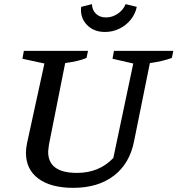

<svg xmlns="http://www.w3.org/2000/svg" viewBox="-20 -895 855 925"><path d="M333 10Q225 10 165 -34.5Q105 -79 105 -159Q105 -177 110 -204L194 -589L88 -612L95 -650H404L397 -616Q376 -607 351.5 -601.5Q327 -596 294 -591L216 -199Q215 -188 213.5 -179.5Q212 -171 212 -164Q212 -62 351 -62Q458 -62 526 -134L622 -589L522 -612L529 -650H815L808 -616Q766 -600 702 -591L626 -215Q605 -107 528.5 -48.5Q452 10 333 10ZM486 -741Q431 -741 398 -776Q365 -811 371 -862L423 -875Q424 -846 442.5 -828.5Q461 -811 491 -811Q521 -811 547.5 -829Q574 -847 585 -875L639 -862Q632 -828 610 -800.5Q588 -773 555.5 -757Q523 -741 486 -741Z"/></svg>

Font: Piazzolla Medium
Style: Italic
Weight: 500
Italic angle: -11.3°
Designer: Juan Pablo del Peral
Foundry: Huerta Tipografica
Version: Version 1.330